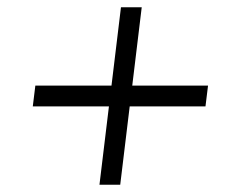

<svg xmlns="http://www.w3.org/2000/svg" viewBox="-20 -569 626 527"><path d="M310 -62H253L279 -277H70L77 -334H286L312 -549H369L343 -334H551L544 -277H336Z"/></svg>

Font: Haskoy Light
Style: Italic
Weight: 300
Designer: Ertekin Erdin
Foundry: Ertekin Erdin
Version: Version 2.000; ttfautohint (v1.8.4.7-5d5b)